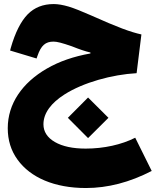

<svg xmlns="http://www.w3.org/2000/svg" viewBox="-20 -610 775 956"><path d="M418.5 77.6 520 -23.4 418.5 -124.5 317.9 -23.4ZM247.6 -589.8C194.3 -589.8 151.4 -572.8 117.7 -538.6C84 -503.9 55.7 -448.2 33.7 -371.6L30.3 -358.4L162.1 -318.8L166.5 -331.5C184.6 -383.8 206.1 -402.8 246.6 -402.8C264.2 -402.8 288.6 -396.5 337.9 -379.4C375.5 -364.3 406.2 -354 430.2 -348.6V-343.8C347.2 -329.1 274.9 -304.2 213.4 -268.6C89.8 -197.3 18.6 -92.8 18.6 28.3C18.6 87.9 34.7 140.1 67.4 185.1C131.8 274.4 251.5 326.2 407.7 326.2C516.6 326.2 625.5 297.9 735.4 241.2L653.3 75.7C585 110.4 497.1 129.9 406.7 129.9C342.8 129.9 291.5 119.1 253.4 97.2C215.3 75.2 196.3 45.4 196.3 8.8C196.3 -48.3 236.3 -98.1 300.3 -139.2C395 -199.7 538.1 -238.8 660.2 -245.6L684.1 -438.5C628.9 -450.7 566.9 -473.6 432.6 -533.7C387.2 -553.7 350.6 -568.4 322.3 -577.1C293.9 -585.4 269 -589.8 247.6 -589.8Z"/></svg>

Font: Estedad Black
Style: Regular
Weight: 900
Designer: Amin Abedi
Version: Version 7.3